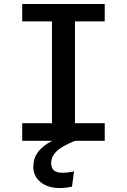

<svg xmlns="http://www.w3.org/2000/svg" viewBox="-20 -710 640 968"><path d="M358 -602V-89H508V0H358Q289 28 263.5 54.5Q238 81 238 113Q238 161 294 161Q322 161 353 154L343 231Q310 238 281 238Q222 238 185 208.5Q148 179 148 131Q148 88 171.5 56.5Q195 25 243 0H92V-89H242V-602H92V-690H508V-602Z"/></svg>

Font: Fira Mono Medium
Style: Regular
Weight: 500
Designer: Carrois Corporate & Edenspiekermann AG
Foundry: Carrois Corporate GbR & Edenspiekermann AG
Version: Version 3.206